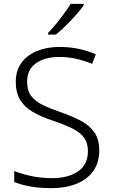

<svg xmlns="http://www.w3.org/2000/svg" viewBox="-20 -1034 586 998"><path d="M496 -252Q496 -188 464 -144Q432 -100 376 -78Q320 -56 249 -56Q184 -56 136 -65Q88 -74 54 -88V-145Q91 -130 142 -119Q193 -108 252 -108Q334 -108 385.5 -143Q437 -178 437 -248Q437 -290 417.5 -317.5Q398 -345 357.5 -365.5Q317 -386 254 -407Q194 -427 151 -452Q108 -477 85 -514.5Q62 -552 62 -609Q62 -667 91.5 -707.5Q121 -748 172.5 -769Q224 -790 290 -790Q342 -790 389 -780Q436 -770 478 -752L459 -702Q373 -738 288 -738Q214 -738 167.5 -705.5Q121 -673 121 -610Q121 -564 141 -536.5Q161 -509 199 -490Q237 -471 292 -452Q355 -430 400.5 -406Q446 -382 471 -345.5Q496 -309 496 -252ZM415 -1006Q400 -985 375.5 -957Q351 -929 323 -901.5Q295 -874 270 -854H230V-863Q249 -882 271 -909Q293 -936 313.5 -964Q334 -992 347 -1014H415Z"/></svg>

Font: Noto Sans Malayalam UI Light
Style: Regular
Weight: 300
Designer: Jelle Bosma - Monotype Design Team
Foundry: Monotype Imaging Inc.
Version: Version 2.104; ttfautohint (v1.8.4.7-5d5b)